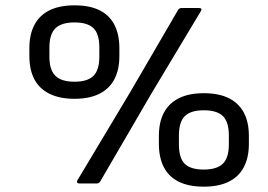

<svg xmlns="http://www.w3.org/2000/svg" viewBox="-20 -687 1002 719"><path d="M277 0Q271 0 269 -3.5Q267 -7 270 -12L467 -341L647 -650Q652 -657 659 -657H725Q739 -657 732 -645L546 -335L355 -7Q350 0 343 0ZM259 -317Q203 -317 165 -336Q127 -355 108.5 -390.5Q90 -426 90 -477V-507Q90 -558 109 -594Q128 -630 165.5 -648.5Q203 -667 259 -667Q316 -667 353 -648.5Q390 -630 408.5 -594Q427 -558 427 -507V-477Q427 -426 408.5 -390.5Q390 -355 352.5 -336Q315 -317 259 -317ZM259 -381Q308 -381 330 -403Q352 -425 352 -475V-509Q352 -560 330 -581.5Q308 -603 259 -603Q210 -603 187.5 -581Q165 -559 165 -509V-475Q165 -425 187.5 -403Q210 -381 259 -381ZM743 12Q687 12 649.5 -6.5Q612 -25 593.5 -61Q575 -97 575 -148V-178Q575 -229 593.5 -264.5Q612 -300 649.5 -319Q687 -338 743 -338Q800 -338 837.5 -319Q875 -300 893.5 -264.5Q912 -229 912 -178V-148Q912 -97 893 -61Q874 -25 836.5 -6.5Q799 12 743 12ZM743 -52Q792 -52 814.5 -74Q837 -96 837 -146V-180Q837 -230 815 -252Q793 -274 743 -274Q694 -274 672 -252Q650 -230 650 -180V-146Q650 -95 672 -73.5Q694 -52 743 -52Z"/></svg>

Font: Sofia Sans Hairline
Style: Italic
Weight: 1
Italic angle: -9°
Designer: Botio Nikoltchev, Ani Petrova
Foundry: lettersoup
Version: Version 4.102